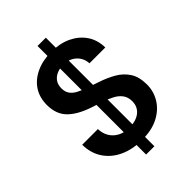

<svg xmlns="http://www.w3.org/2000/svg" viewBox="-252 -901 1098 1098"><g transform="rotate(-45 297.5 -352.0)"><path d="M263 87V-791H330V87ZM305 12Q229 12 170.5 -15Q112 -42 78.5 -92Q45 -142 44 -211H171Q172 -176 188 -148.5Q204 -121 233.5 -105Q263 -89 305 -89Q341 -89 367.5 -100.5Q394 -112 408.5 -133.5Q423 -155 423 -184Q423 -217 407 -239Q391 -261 364 -275.5Q337 -290 302 -301.5Q267 -313 228 -326Q146 -354 104 -397.5Q62 -441 62 -514Q62 -575 91 -619Q120 -663 173 -687.5Q226 -712 294 -712Q364 -712 416.5 -687Q469 -662 499.5 -617.5Q530 -573 531 -511H403Q402 -537 389 -559.5Q376 -582 351.5 -596.5Q327 -611 292 -611Q263 -612 239 -601.5Q215 -591 201.5 -571.5Q188 -552 188 -523Q188 -495 201 -476.5Q214 -458 237.5 -445.5Q261 -433 293 -422Q325 -411 363 -398Q415 -381 457.5 -356.5Q500 -332 525 -293Q550 -254 550 -192Q550 -138 522 -91.5Q494 -45 440 -16.5Q386 12 305 12Z"/></g></svg>

Font: DM Sans 20pt SemiBold
Style: Regular
Weight: 600
Version: Version 4.004;gftools[0.9.30]